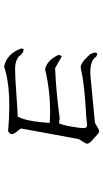

<svg xmlns="http://www.w3.org/2000/svg" viewBox="202 -772 515 960"><g transform="rotate(90 460.0 -291.5)"><path d="M550 -464Q479 -460 429 -454.5Q379 -449 360.5 -445.5Q342 -442 331 -439.5Q320 -437 316 -437Q296 -437 264 -470L250 -485L242 -506Q242 -511 244 -517L250 -520L262 -515Q281 -485 340 -485Q351 -485 362 -486L592 -508Q597 -509 612.5 -519Q628 -529 635 -529Q642 -529 648 -524L686 -490Q698 -477 698 -469Q698 -463 686 -445Q674 -427 674 -423L622 -139Q623 -135 636.5 -119Q650 -103 650 -94Q650 -89 648 -84L636 -74Q567 -80 509 -80Q407 -80 339 -62L312 -54Q248 -68 222 -139Q222 -148 226 -152Q238 -151 246.5 -144Q255 -137 260.5 -129.5Q266 -122 283 -115.5Q300 -109 327 -109Q365 -109 453 -115.5Q541 -122 562 -122Q583 -158 591 -244L594 -282Q565 -284 536 -284Q431 -284 326 -259Q281 -268 254 -326L258 -340Q260 -342 262 -342L320 -309Q427 -313 572 -332Q584 -329 596 -329Q604 -344 612 -388Q620 -432 620 -453Q620 -468 604 -469Q603 -469 556 -464Z"/></g></svg>

Font: cwTeXMing
Style: Medium
Weight: 500
Version: Version 1.17